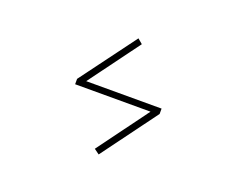

<svg xmlns="http://www.w3.org/2000/svg" viewBox="-103 -755 1206 984"><g transform="rotate(20 500.0 -262.5)"><path d="M733.4 -279.3V-250L510.7 51.8L482.4 31.2L685.5 -245.1H274.4V-274.4L499 -577.1L525.4 -554.7L322.3 -279.3Z"/></g></svg>

Font: GenEi Gothic M ExtraLight
Style: Regular
Weight: 200
Designer: o_tamon (Modified); [Source Han Sans]
Ryoko NISHIZUKA  (kana & ideographs); Paul D. Hunt (Latin, Greek & Cyrillic); Wenl
Version: Version 1.1a;Original Version 1.004